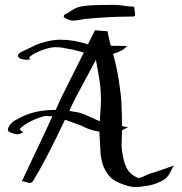

<svg xmlns="http://www.w3.org/2000/svg" viewBox="-20 -758 734 775"><path d="M274.4 -674.8Q265.6 -674.8 251.5 -680.7Q237.3 -686.5 237.3 -691.4Q237.3 -697.3 241.2 -699.2Q250 -703.1 262.2 -711.4Q274.4 -719.7 285.6 -725.1Q296.9 -730.5 310.5 -732.4Q337.9 -738.3 433.6 -738.3H443.4Q458 -738.3 480 -734.9Q502 -731.4 515.6 -731.4Q522.5 -731.4 522.5 -724.6Q522.5 -719.7 523.9 -711.9Q525.4 -704.1 525.4 -698.2Q525.4 -691.4 518.6 -691.4Q492.2 -691.4 463.9 -690.4Q435.5 -689.5 414.1 -688.5Q392.6 -687.5 375 -686Q357.4 -684.6 347.7 -683.6L336.9 -682.6Q325.2 -682.6 306.6 -678.7Q288.1 -674.8 274.4 -674.8ZM427.7 -573.2Q427.7 -573.2 430.7 -573.2Q443.4 -573.2 461.9 -572.8Q480.5 -572.3 493.2 -572.3Q492.2 -571.3 483.9 -563.5Q475.6 -555.7 469.7 -553.7Q449.2 -543.9 436.5 -541Q452.1 -483.4 460.4 -428.7Q468.8 -374 470.2 -341.3Q471.7 -308.6 472.7 -249Q476.6 -248 484.9 -246.6Q493.2 -245.1 497.1 -244.1Q491.2 -242.2 483.4 -237.8Q475.6 -233.4 472.7 -232.4Q472.7 -222.7 471.7 -204.6Q470.7 -186.5 470.7 -177.7Q470.7 -152.3 477.5 -121.1Q483.4 -92.8 494.1 -74.7Q504.9 -56.6 528.3 -43.9Q533.2 -40 541 -40Q548.8 -40 564 -47.9Q579.1 -55.7 586.9 -57.6Q605.5 -62.5 636.2 -73.7Q667 -85 682.6 -89.8Q676.8 -83 668 -64.5Q659.2 -45.9 646.5 -36.1Q617.2 -15.6 579.1 -8.8Q542 -2.9 530.3 -2.9Q511.7 -2.9 491.2 -8.8Q460 -18.6 440.9 -30.3Q421.9 -42 408.2 -65.4Q398.4 -81.1 393.6 -98.6Q388.7 -116.2 387.2 -126.5Q385.7 -136.7 384.8 -161.1Q383.8 -185.5 382.8 -195.3Q380.9 -216.8 380.9 -226.6Q345.7 -232.4 324.2 -243.2Q302.7 -253.9 292 -256.8Q282.2 -259.8 266.1 -266.1Q250 -272.5 242.2 -274.4Q164.1 -109.4 113.3 -27.3Q107.4 -19.5 99.6 -19.5Q95.7 -19.5 85.9 -22.9Q76.2 -26.4 70.3 -26.4H68.4Q81.1 -53.7 107.4 -109.4Q133.8 -165 155.3 -210.4Q176.8 -255.9 191.4 -288.1Q171.9 -290 167 -290Q155.3 -290 121.1 -276.4Q80.1 -258.8 61.5 -239.3Q60.5 -237.3 60.5 -236.3Q60.5 -235.4 62 -233.4Q63.5 -231.4 65.4 -230Q67.4 -228.5 69.8 -227.1Q72.3 -225.6 73.2 -223.6Q69.3 -222.7 64.9 -220.2Q60.5 -217.8 56.2 -216.8Q51.8 -215.8 47.9 -215.8Q11.7 -222.7 11.7 -234.4V-236.3Q14.6 -248 22.9 -257.3Q31.2 -266.6 37.6 -270.5Q43.9 -274.4 61.5 -283.2Q120.1 -314.5 205.1 -314.5Q225.6 -360.4 225.6 -360.4Q225.6 -360.4 318.4 -545.9Q311.5 -547.9 296.9 -551.8Q282.2 -555.7 274.4 -557.6Q265.6 -558.6 252.4 -561.5Q239.3 -564.5 229 -565.9Q218.8 -567.4 208 -567.4H199.2Q176.8 -566.4 143.6 -553.2Q110.4 -540 97.7 -526.4Q96.7 -524.4 97.2 -523.9Q97.7 -523.4 100.1 -521.5Q102.5 -519.5 103.5 -518.6Q85 -516.6 83 -516.6Q81.1 -517.6 74.2 -518.6Q67.4 -519.5 64.5 -520.5Q61.5 -521.5 57.6 -524.4Q53.7 -527.3 52.7 -531.2V-534.2Q52.7 -543 73.2 -551.8Q105.5 -567.4 123.5 -575.7Q141.6 -584 169.4 -590.8Q197.3 -597.7 225.6 -597.7Q276.4 -597.7 335 -579.1Q363.3 -635.7 363.3 -635.7Q414.1 -631.8 414.1 -631.8Q414.1 -628.9 417.5 -614.3Q420.9 -599.6 423.8 -585.9ZM259.8 -310.5Q272.5 -307.6 293.9 -304.7Q315.4 -299.8 343.8 -286.1Q372.1 -272.5 382.8 -268.6Q387.7 -338.9 387.7 -358.4Q387.7 -361.3 387.2 -369.1Q386.7 -377 386.7 -381.8Q385.7 -405.3 382.8 -425.8Q379.9 -446.3 375 -473.1Q370.1 -500 367.2 -516.6Q294.9 -381.8 294.9 -381.8Q273.4 -341.8 259.8 -310.5Z"/></svg>

Font: Shelly2023
Style: Regular
Weight: 400
Version: Version 0.2